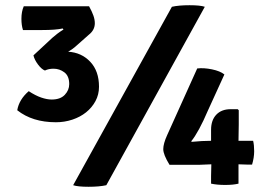

<svg xmlns="http://www.w3.org/2000/svg" viewBox="-20 -709 1042 735"><path d="M320 -576 268 -530Q262 -524 241 -511Q292 -508 325.5 -472.5Q359 -437 359 -377Q359 -347 345.5 -322Q332 -297 309.5 -279Q287 -261 257 -251Q227 -241 194 -241Q104 -241 46 -287Q53 -328 90 -360Q116 -343 138 -335.5Q160 -328 178 -328Q211 -328 228 -346Q245 -364 245 -387Q245 -418 226.5 -432Q208 -446 185 -446Q166 -446 152 -439Q139 -444 125.5 -462Q112 -480 108 -497L180 -564Q189 -572 199.5 -580Q210 -588 223 -596L220 -600Q193 -594 141 -594H68Q62 -612 62 -637Q62 -665 71 -685H321Q332 -665 337.5 -649.5Q343 -634 343 -620Q343 -594 320 -576ZM260 0 638 -683Q664 -689 705.5 -689Q747 -689 764 -683L387 0Q360 6 319 6Q278 6 260 0ZM924 -79 893 -80V-6Q873 -1 842 -1Q811 -1 788 -6V-35L789 -80L740 -78H629Q605 -117 605 -138Q605 -159 620 -192L735 -447Q760 -450 791.5 -443.5Q823 -437 839 -424L776 -286Q741 -204 712 -168L714 -166Q754 -170 788 -170V-212Q788 -249 808 -270Q828 -291 863 -291H890L894 -287V-233L893 -170H949Q953 -154 953 -130Q953 -106 945 -79Z"/></svg>

Font: Signika
Style: Semibold
Weight: 600
Designer: Anna Giedrys
Foundry: Anna Giedrys
Version: Version 1.001